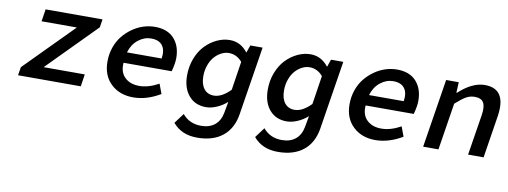

<svg xmlns="http://www.w3.org/2000/svg" viewBox="-61 -853 3719 1405"><g transform="rotate(10 1799.0 -150.5)"><path d="M70.8 0 81.1 -62 434.1 -418.9H171.9L186 -509.8H608.9L599.1 -449.2L245.1 -90.8H550.8L537.1 0Z M927.7 13.2Q826.2 13.2 762 -47.9Q697.8 -108.9 697.8 -212.9Q697.8 -268.6 715.1 -318.4Q732.4 -368.2 762.2 -404.8Q792 -441.4 830.3 -468.5Q868.7 -495.6 911.6 -509.3Q954.6 -522.9 997.6 -522.9Q1090.3 -522.9 1139.9 -468.5Q1189.5 -414.1 1189.5 -324.2Q1189.5 -283.7 1172.9 -224.1H815.4Q809.6 -154.8 849.1 -116Q888.7 -77.1 957.5 -77.1Q1025.4 -77.1 1101.6 -119.1L1128.4 -46.9Q1027.8 13.2 927.7 13.2ZM826.7 -303.2H1084.5Q1094.2 -365.2 1068.6 -399.7Q1043 -434.1 984.4 -434.1Q933.1 -434.1 889.2 -399.4Q845.2 -364.7 826.7 -303.2Z M1439.5 222.2Q1323.2 222.2 1258.3 144L1314.5 68.8Q1366.2 131.8 1454.1 131.8Q1516.1 131.8 1555.2 99.6Q1594.2 67.4 1605 7.8L1620.1 -75.2Q1587.9 -45.9 1545.7 -27.3Q1503.4 -8.8 1464.4 -8.8Q1383.8 -8.8 1336.4 -64.7Q1289.1 -120.6 1289.1 -214.8Q1289.1 -282.2 1312 -341.1Q1335 -399.9 1372.6 -439Q1410.2 -478 1457.5 -500.5Q1504.9 -522.9 1554.2 -522.9Q1633.3 -522.9 1686 -455.1H1688L1707 -509.8H1798.3L1717.3 0Q1700.2 107.4 1628.7 164.8Q1557.1 222.2 1439.5 222.2ZM1507.3 -102.1Q1565.9 -102.1 1629.4 -167L1662.1 -379.9Q1621.1 -428.2 1563 -428.2Q1534.7 -428.2 1506.8 -413.8Q1479 -399.4 1456.8 -374.3Q1434.6 -349.1 1420.9 -311Q1407.2 -272.9 1407.2 -229Q1407.2 -169.4 1433.6 -135.7Q1460 -102.1 1507.3 -102.1Z M2039.1 222.2Q1922.9 222.2 1857.9 144L1914.1 68.8Q1965.8 131.8 2053.7 131.8Q2115.7 131.8 2154.8 99.6Q2193.8 67.4 2204.6 7.8L2219.7 -75.2Q2187.5 -45.9 2145.3 -27.3Q2103 -8.8 2064 -8.8Q1983.4 -8.8 1936 -64.7Q1888.7 -120.6 1888.7 -214.8Q1888.7 -282.2 1911.6 -341.1Q1934.6 -399.9 1972.2 -439Q2009.8 -478 2057.1 -500.5Q2104.5 -522.9 2153.8 -522.9Q2232.9 -522.9 2285.6 -455.1H2287.6L2306.6 -509.8H2397.9L2316.9 0Q2299.8 107.4 2228.3 164.8Q2156.7 222.2 2039.1 222.2ZM2106.9 -102.1Q2165.5 -102.1 2229 -167L2261.7 -379.9Q2220.7 -428.2 2162.6 -428.2Q2134.3 -428.2 2106.4 -413.8Q2078.6 -399.4 2056.4 -374.3Q2034.2 -349.1 2020.5 -311Q2006.8 -272.9 2006.8 -229Q2006.8 -169.4 2033.2 -135.7Q2059.6 -102.1 2106.9 -102.1Z M2726.6 13.2Q2625 13.2 2560.8 -47.9Q2496.6 -108.9 2496.6 -212.9Q2496.6 -268.6 2513.9 -318.4Q2531.2 -368.2 2561 -404.8Q2590.8 -441.4 2629.2 -468.5Q2667.5 -495.6 2710.4 -509.3Q2753.4 -522.9 2796.4 -522.9Q2889.2 -522.9 2938.7 -468.5Q2988.3 -414.1 2988.3 -324.2Q2988.3 -283.7 2971.7 -224.1H2614.3Q2608.4 -154.8 2647.9 -116Q2687.5 -77.1 2756.3 -77.1Q2824.2 -77.1 2900.4 -119.1L2927.2 -46.9Q2826.7 13.2 2726.6 13.2ZM2625.5 -303.2H2883.3Q2893.1 -365.2 2867.4 -399.7Q2841.8 -434.1 2783.2 -434.1Q2731.9 -434.1 2688 -399.4Q2644 -364.7 2625.5 -303.2Z M3081.1 0 3162.1 -509.8H3255.9L3252 -431.2H3255.9Q3355.5 -522.9 3448.2 -522.9Q3611.3 -522.9 3580.1 -315.9L3530.3 0H3415L3462.9 -300.8Q3473.1 -364.7 3456.3 -394.8Q3439.5 -424.8 3390.1 -424.8Q3355.5 -424.8 3325.4 -407.5Q3295.4 -390.1 3250 -349.1L3194.8 0Z"/></g></svg>

Font: Office Code Pro Medium Italic
Style: Regular
Weight: 500
Italic angle: -9°
Designer: Nathan Rutzky & Paul D. Hunt
Foundry: Adobe Systems Incorporated
Version: Version 1.004;PS 001.004;hotconv 1.0.70;makeotf.lib2.5.58329